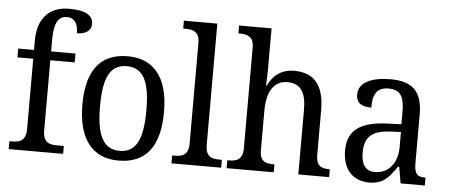

<svg xmlns="http://www.w3.org/2000/svg" viewBox="-51 -890 2383 1019"><g transform="rotate(5 1140.0 -380.0)"><path d="M24 0H314V-42H278C237 -42 203 -51 203 -114V-489H333V-536H203V-595C203 -679 220 -725 272 -725C318 -725 331 -684 331 -644C378 -644 407 -665 407 -700C407 -741 374 -770 280 -770C174 -770 112 -705 112 -586V-536H28V-489H112V-114C112 -51 77 -42 37 -42H24Z M609 10C753 10 828 -81 828 -269C828 -456 746 -546 612 -546C468 -546 393 -456 393 -269C393 -81 475 10 609 10ZM611 -42C521 -42 487 -120 487 -269C487 -418 520 -493 610 -493C701 -493 734 -418 734 -269C734 -120 702 -42 611 -42Z M891 0H1156V-42H1144C1101 -42 1069 -51 1069 -114V-760H891V-718H903C942 -718 978 -709 978 -650V-114C978 -51 946 -42 903 -42H891Z M1185 0H1436V-42H1433C1392 -42 1358 -49 1358 -109V-320C1358 -419 1392 -483 1468 -483C1540 -483 1567 -433 1567 -346V0H1731V-42H1728C1687 -42 1658 -51 1658 -114V-350C1658 -487 1601 -546 1498 -546C1429 -546 1385 -510 1359 -455H1355C1355 -458 1358 -502 1358 -537V-760H1185V-718H1192C1231 -718 1267 -709 1267 -650V-114C1267 -51 1233 -42 1192 -42H1185Z M1945 10C2022 10 2051 -30 2090 -87H2097L2112 0H2241V-42H2238C2196 -42 2181 -58 2181 -114V-373C2181 -500 2124 -546 2010 -546C1914 -546 1841 -516 1841 -450C1841 -406 1869 -387 1922 -387C1922 -451 1936 -496 2005 -496C2078 -496 2089 -446 2089 -373V-313L2013 -310C1872 -305 1803 -256 1803 -150C1803 -41 1864 10 1945 10ZM1970 -48C1920 -48 1897 -83 1897 -145C1897 -223 1930 -264 2032 -269L2090 -272V-191C2090 -106 2043 -48 1970 -48Z"/></g></svg>

Font: Noto Serif Devanagari SemiCondensed
Style: Regular
Weight: 400
Width: 4
Designer: Universal Thirst, Indian Type Foundry and the Monotype Design Team
Foundry: Monotype Imaging Inc.
Version: Version 2.004